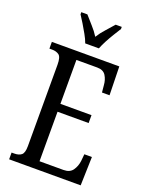

<svg xmlns="http://www.w3.org/2000/svg" viewBox="-170 -1014 839 1097"><g transform="rotate(20 249.5 -465.5)"><path d="M28 0V-41H45Q72 -41 87.5 -53.5Q103 -66 103 -107V-602Q103 -649 86.5 -661Q70 -673 45 -673H28V-714H438L442 -540H396L392 -582Q390 -615 374.5 -640Q359 -665 322 -665H195V-398H384V-350H195V-49H341Q379 -49 396.5 -74Q414 -99 418 -132L422 -174H468L463 0ZM210 -771Q202 -794 187 -820.5Q172 -847 156.5 -873Q141 -899 128 -918V-931H165Q186 -906 209.5 -880.5Q233 -855 251 -826Q269 -855 292.5 -880.5Q316 -906 337 -931H374V-918Q362 -899 346 -873Q330 -847 316 -820.5Q302 -794 293 -771Z"/></g></svg>

Font: Noto Serif Myanmar ExtraCondensed
Style: Regular
Weight: 400
Width: 2
Designer: Ben Mitchell and the Monotype Design Team
Foundry: Monotype Imaging Inc.
Version: Version 2.106; ttfautohint (v1.8.4.7-5d5b)